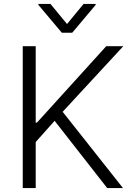

<svg xmlns="http://www.w3.org/2000/svg" viewBox="-20 -964 680 984"><path d="M96.6 -727.3H163V-335.6H169.4L524.5 -727.3H611.9L301.1 -391L610.4 0H529.5L259.9 -344.8L163 -236.2V0H96.6ZM238.6 -943.9 323.5 -840.9 408.4 -943.9H470.2V-938.9L350.1 -796.2H296.9L176.8 -938.9V-943.9Z"/></svg>

Font: Inter P Light
Style: Regular
Weight: 300
Designer: Rasmus Andersson
Foundry: rsms
Version: Version 3.018;git-588b23468